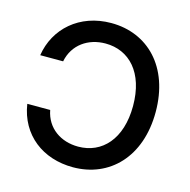

<svg xmlns="http://www.w3.org/2000/svg" viewBox="-109 -844 951 961"><g transform="rotate(15 367.0 -363.5)"><path d="M351.6 -737.3C187 -737.3 70.8 -631.8 48.8 -489.7H167.5C185.5 -580.1 260.7 -630.9 350.1 -630.9C472.7 -630.9 563.5 -537.6 563.5 -364.3C563.5 -191.9 473.1 -96.7 350.1 -96.7C260.3 -96.7 185.1 -147 168 -237.8H49.3C73.2 -81.5 195.8 9.8 351.6 9.8C540 9.8 680.7 -130.4 680.7 -364.3C680.7 -597.7 541 -737.3 351.6 -737.3Z"/></g></svg>

Font: Raveo Medium
Style: Regular
Weight: 500
Designer: Jakub Foglar, Rasmus Andersson (Inter)
Foundry: Jakubfoglar.com
Version: Version 1.100;Glyphs 3.2.3 (3260)